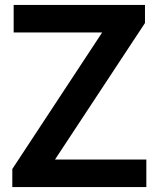

<svg xmlns="http://www.w3.org/2000/svg" viewBox="-20 -760 644 780"><path d="M30 0V-73.5L395 -628H35.5V-740H569V-666.5L203.5 -112H574.5V0Z"/></svg>

Font: Encode Sans SmBold
Style: Regular
Weight: 600
Designer: Multiple Designers
Foundry: Impallari Type
Version: Version 3.002; ttfautohint (v1.8.3) -l 8 -r 50 -G 200 -x 14 